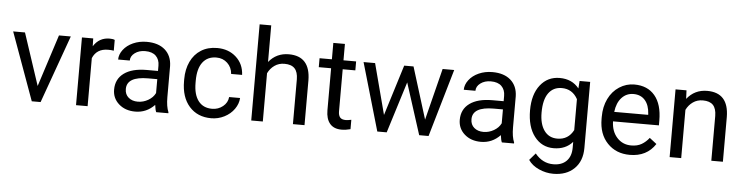

<svg xmlns="http://www.w3.org/2000/svg" viewBox="-53 -1017 5772 1492"><g transform="rotate(5 2833.5 -271.0)"><path d="M242.7 -122.6 373.5 -528.3H465.8L276.4 0H207.5L16.1 -528.3H108.4Z M808.1 -447.3Q787.6 -450.7 763.7 -450.7Q674.8 -450.7 643.1 -375V0H552.7V-528.3H640.6L642.1 -467.3Q686.5 -538.1 768.1 -538.1Q794.4 -538.1 808.1 -531.2Z M1178.2 0Q1170.4 -15.6 1165.5 -55.7Q1102.5 9.8 1015.1 9.8Q937 9.8 887 -34.4Q836.9 -78.6 836.9 -146.5Q836.9 -229 899.7 -274.7Q962.4 -320.3 1076.2 -320.3H1164.1V-361.8Q1164.1 -409.2 1135.7 -437.3Q1107.4 -465.3 1052.2 -465.3Q1003.9 -465.3 971.2 -440.9Q938.5 -416.5 938.5 -381.8H847.7Q847.7 -421.4 875.7 -458.3Q903.8 -495.1 951.9 -516.6Q1000 -538.1 1057.6 -538.1Q1148.9 -538.1 1200.7 -492.4Q1252.4 -446.8 1254.4 -366.7V-123.5Q1254.4 -50.8 1272.9 -7.8V0ZM1028.3 -68.8Q1070.8 -68.8 1108.9 -90.8Q1147 -112.8 1164.1 -147.9V-256.3H1093.3Q927.2 -256.3 927.2 -159.2Q927.2 -116.7 955.6 -92.8Q983.9 -68.8 1028.3 -68.8Z M1607.9 -64Q1656.2 -64 1692.4 -93.3Q1728.5 -122.6 1732.4 -166.5H1817.9Q1815.4 -121.1 1786.6 -80.1Q1757.8 -39.1 1709.7 -14.6Q1661.6 9.8 1607.9 9.8Q1500 9.8 1436.3 -62.3Q1372.6 -134.3 1372.6 -259.3V-274.4Q1372.6 -351.6 1400.9 -411.6Q1429.2 -471.7 1482.2 -504.9Q1535.2 -538.1 1607.4 -538.1Q1696.3 -538.1 1755.1 -484.9Q1814 -431.6 1817.9 -346.7H1732.4Q1728.5 -397.9 1693.6 -430.9Q1658.7 -463.9 1607.4 -463.9Q1538.6 -463.9 1500.7 -414.3Q1462.9 -364.7 1462.9 -271V-253.9Q1462.9 -162.6 1500.5 -113.3Q1538.1 -64 1607.9 -64Z M2009.8 -464.4Q2069.8 -538.1 2166 -538.1Q2333.5 -538.1 2335 -349.1V0H2244.6V-349.6Q2244.1 -406.7 2218.5 -434.1Q2192.9 -461.4 2138.7 -461.4Q2094.7 -461.4 2061.5 -438Q2028.3 -414.6 2009.8 -376.5V0H1919.4V-750H2009.8Z M2592.8 -656.2V-528.3H2691.4V-458.5H2592.8V-130.9Q2592.8 -99.1 2606 -83.3Q2619.1 -67.4 2650.9 -67.4Q2666.5 -67.4 2693.8 -73.2V0Q2658.2 9.8 2624.5 9.8Q2564 9.8 2533.2 -26.9Q2502.4 -63.5 2502.4 -130.9V-458.5H2406.2V-528.3H2502.4V-656.2Z M3264.6 -124.5 3366.2 -528.3H3456.5L3302.7 0H3229.5L3101.1 -400.4L2976.1 0H2902.8L2749.5 -528.3H2839.4L2943.4 -132.8L3066.4 -528.3H3139.2Z M3874.5 0Q3866.7 -15.6 3861.8 -55.7Q3798.8 9.8 3711.4 9.8Q3633.3 9.8 3583.3 -34.4Q3533.2 -78.6 3533.2 -146.5Q3533.2 -229 3595.9 -274.7Q3658.7 -320.3 3772.5 -320.3H3860.4V-361.8Q3860.4 -409.2 3832 -437.3Q3803.7 -465.3 3748.5 -465.3Q3700.2 -465.3 3667.5 -440.9Q3634.8 -416.5 3634.8 -381.8H3543.9Q3543.9 -421.4 3572 -458.3Q3600.1 -495.1 3648.2 -516.6Q3696.3 -538.1 3753.9 -538.1Q3845.2 -538.1 3897 -492.4Q3948.7 -446.8 3950.7 -366.7V-123.5Q3950.7 -50.8 3969.2 -7.8V0ZM3724.6 -68.8Q3767.1 -68.8 3805.2 -90.8Q3843.3 -112.8 3860.4 -147.9V-256.3H3789.6Q3623.5 -256.3 3623.5 -159.2Q3623.5 -116.7 3651.9 -92.8Q3680.2 -68.8 3724.6 -68.8Z M4070.8 -268.6Q4070.8 -392.1 4127.9 -465.1Q4185.1 -538.1 4279.3 -538.1Q4376 -538.1 4430.2 -469.7L4434.6 -528.3H4517.1V-12.7Q4517.1 89.8 4456.3 148.9Q4395.5 208 4293 208Q4235.8 208 4181.2 183.6Q4126.5 159.2 4097.7 116.7L4144.5 62.5Q4202.6 134.3 4286.6 134.3Q4352.5 134.3 4389.4 97.2Q4426.3 60.1 4426.3 -7.3V-52.7Q4372.1 9.8 4278.3 9.8Q4185.5 9.8 4128.2 -64.9Q4070.8 -139.6 4070.8 -268.6ZM4161.6 -258.3Q4161.6 -168.9 4198.2 -117.9Q4234.9 -66.9 4300.8 -66.9Q4386.2 -66.9 4426.3 -144.5V-385.7Q4384.8 -461.4 4301.8 -461.4Q4235.8 -461.4 4198.7 -410.2Q4161.6 -358.9 4161.6 -258.3Z M4872.6 9.8Q4765.1 9.8 4697.8 -60.8Q4630.4 -131.3 4630.4 -249.5V-266.1Q4630.4 -344.7 4660.4 -406.5Q4690.4 -468.3 4744.4 -503.2Q4798.3 -538.1 4861.3 -538.1Q4964.4 -538.1 5021.5 -470.2Q5078.6 -402.3 5078.6 -275.9V-238.3H4720.7Q4722.7 -160.2 4766.4 -112.1Q4810.1 -64 4877.4 -64Q4925.3 -64 4958.5 -83.5Q4991.7 -103 5016.6 -135.3L5071.8 -92.3Q5005.4 9.8 4872.6 9.8ZM4861.3 -463.9Q4806.6 -463.9 4769.5 -424.1Q4732.4 -384.3 4723.6 -312.5H4988.3V-319.3Q4984.4 -388.2 4951.2 -426Q4918 -463.9 4861.3 -463.9Z M5268.6 -528.3 5271.5 -461.9Q5332 -538.1 5429.7 -538.1Q5597.2 -538.1 5598.6 -349.1V0H5508.3V-349.6Q5507.8 -406.7 5482.2 -434.1Q5456.5 -461.4 5402.3 -461.4Q5358.4 -461.4 5325.2 -438Q5292 -414.6 5273.4 -376.5V0H5183.1V-528.3Z"/></g></svg>

Font: Vazir FD
Style: Regular-FD
Weight: 400
Designer: Saber Rastikerdar
Foundry: Saber Rastikerdar
Version: Version 30.0.0